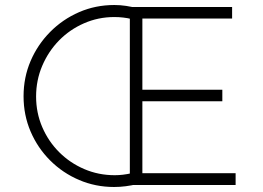

<svg xmlns="http://www.w3.org/2000/svg" viewBox="-20 -738 1051 766"><path d="M505 -662Q489 -666 471.5 -668Q454 -670 436 -670Q372 -670 315 -645Q258 -620 215.5 -576.5Q173 -533 148.5 -475.5Q124 -418 124 -353Q124 -288 148.5 -231Q173 -174 216 -131Q259 -88 316 -63.5Q373 -39 438 -39Q470 -39 505 -47L526 -3Q504 2 481.5 5Q459 8 435 8Q361 8 295.5 -20Q230 -48 180 -98Q130 -148 102 -213.5Q74 -279 74 -354Q74 -429 102 -494.5Q130 -560 180 -610.5Q230 -661 295.5 -689.5Q361 -718 436 -718Q460 -718 483 -714.5Q506 -711 528 -705ZM498 -710H906V-664H548V-380H867V-334H548V-47H920V0H498Z"/></svg>

Font: Josefin Sans Thin Light
Style: Regular
Weight: 300
Version: Version 2.000